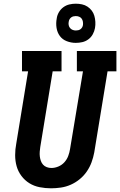

<svg xmlns="http://www.w3.org/2000/svg" viewBox="-20 -1011 650 1039"><path d="M256 8Q225 8 194.5 2Q164 -4 139 -19.5Q114 -35 96 -59Q78 -83 70 -111.5Q62 -140 62 -171.5Q62 -203 68 -234L132 -625H99V-735H313V-625H265L198 -216Q196 -203 195 -190Q194 -177 195.5 -164.5Q197 -152 201 -140.5Q205 -129 213 -120Q221 -111 233 -106.5Q245 -102 258 -102Q277 -102 296 -110Q315 -118 328.5 -133Q342 -148 349 -166.5Q356 -185 359 -204L429 -625H396V-735H610V-625H562L490 -186Q485 -159 475.5 -133Q466 -107 450 -83.5Q434 -60 411.5 -41.5Q389 -23 363 -11.5Q337 0 309.5 4Q282 8 256 8ZM390 -779Q365 -779 341.5 -788Q318 -797 304 -816Q290 -835 286 -860Q282 -885 287 -911Q289 -928 298.5 -944.5Q308 -961 323 -972Q338 -983 355.5 -987Q373 -991 390 -991Q407 -991 423.5 -987.5Q440 -984 453.5 -975Q467 -966 476.5 -953.5Q486 -941 490.5 -925.5Q495 -910 496 -893Q497 -876 494 -859Q491 -842 482 -825.5Q473 -809 458 -798Q443 -787 425.5 -783Q408 -779 390 -779ZM390 -846Q397 -846 403.5 -847.5Q410 -849 415.5 -853Q421 -857 424.5 -863Q428 -869 429 -876Q430 -885 428.5 -894Q427 -903 422 -910Q417 -917 408.5 -920.5Q400 -924 390 -924Q384 -924 377.5 -922.5Q371 -921 365.5 -917Q360 -913 356.5 -907Q353 -901 352 -894Q350 -885 351.5 -876Q353 -867 358.5 -860Q364 -853 372.5 -849.5Q381 -846 390 -846Z"/></svg>

Font: Iosevka Curly Slab XBdExObl
Style: Regular
Weight: 800
Width: 7
Italic angle: -9°
Monospace: yes
Designer: Belleve Invis
Foundry: Belleve Invis
Version: Version 11.1.0; ttfautohint (v1.8.3)